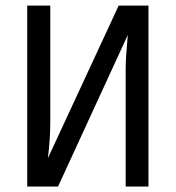

<svg xmlns="http://www.w3.org/2000/svg" viewBox="-20 -679 640 699"><path d="M79.1 0V-658.7H163.1V-236.8Q163.1 -173.3 154.3 -103L412.1 -658.7H520.5V0H437.5V-427.7Q437.5 -467.8 445.3 -551.8L191.4 0Z"/></svg>

Font: Cousine
Style: Regular
Weight: 400
Monospace: yes
Designer: Steve Matteson
Foundry: Monotype Imaging Inc.
Version: Version 1.21